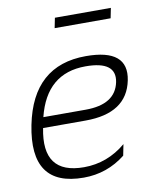

<svg xmlns="http://www.w3.org/2000/svg" viewBox="-80 -761 685 825"><g transform="rotate(-10 262.5 -349.0)"><path d="M477.5 -378.9Q449.7 -240.2 269 -240.2H83.5Q44.4 -43.9 228 -43.9Q330.1 -43.9 411.6 -112.3L401.9 -63.5Q321.3 0 219.2 0Q-15.6 0 36.6 -262.2Q86.9 -512.7 317.9 -512.7Q504.4 -512.7 477.5 -378.9ZM92.8 -286.1H277.3Q407.7 -286.1 426.8 -380.4Q444.3 -469.7 309.1 -469.7Q138.2 -469.7 92.8 -286.1ZM460 -698.2 451.2 -654.3H207L215.8 -698.2Z"/></g></svg>

Font: Sansation Light
Style: Light Italic
Weight: 300
Designer: Bernd Montag
Version: Version 1.301